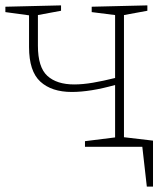

<svg xmlns="http://www.w3.org/2000/svg" viewBox="-21 -546 618 714"><path d="M527 -21V0H295V-21L407 -35V-230Q361 -217 320.5 -210.5Q280 -204 246 -204Q171 -204 129 -242.5Q87 -281 87 -371V-489L-1 -501V-521L206 -526V-506L120 -490V-376Q120 -296 155 -264Q190 -232 255 -232Q287 -232 325 -238.5Q363 -245 407 -256V-490L320 -501V-521L527 -526V-506L440 -490V-35ZM412 -39 548 -23V148H525L508 -2L429 0Z"/></svg>

Font: Bitter ExtraLight
Style: Regular
Weight: 200
Designer: Sol Matas, and Bitter project Authors
Foundry: Sol Matas
Version: Version 2.001